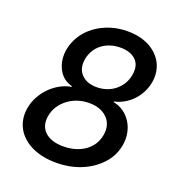

<svg xmlns="http://www.w3.org/2000/svg" viewBox="-134 -848 900 969"><g transform="rotate(20 315.5 -363.5)"><path d="M43.7 -198.5Q49.4 -232.2 65.5 -262.3Q81.7 -292.3 105.1 -316.1Q128.6 -339.8 157.5 -355.8Q186.4 -371.8 217.7 -377.1V-380.3Q165.1 -393.8 141.7 -441.1Q117.5 -490.1 128.6 -547.6Q136.7 -588.8 159.6 -623.6Q182.5 -658.4 217 -683.6Q251.4 -708.8 294.9 -723Q338.4 -737.2 387.4 -737.2Q455.3 -737.2 504.6 -711.3Q528.8 -698.5 547.2 -680.6Q565.7 -662.6 577.1 -640.4Q588.4 -618.3 592.3 -592.7Q596.2 -567.1 591.3 -538.7Q586.3 -509.6 573.3 -483.7Q560.4 -457.7 541 -437Q521.7 -416.2 496.6 -401.5Q471.6 -386.7 442.5 -380.3V-377.1Q472.3 -371.4 496.8 -354.4Q521.3 -337.4 537.5 -312.3Q553.6 -287.3 560 -255.9Q566.4 -224.4 560.4 -189.6Q555.4 -160.5 543.1 -134.8Q530.9 -109 510.3 -86.3Q490.1 -63.9 464.3 -46Q438.6 -28.1 408.6 -15.6Q378.6 -3.2 344.5 3.4Q310.4 9.9 273.1 9.9Q197.4 9.9 140.6 -17.4Q112.9 -31.2 92.5 -50.1Q72.1 -68.9 59.7 -92Q47.2 -115.1 43 -141.9Q38.7 -168.7 43.7 -198.5ZM180.4 -111.5Q214.1 -79.9 279.8 -79.9Q310.4 -79.9 339 -87.5Q367.5 -95.2 391 -110.6Q414.4 -126.1 430.6 -149.7Q446.7 -173.3 452.1 -205.3Q461.3 -261.4 426.1 -296.2Q391.7 -330.6 328.8 -330.6Q296.5 -330.6 267 -320.7Q237.6 -310.7 214.5 -292.8Q191.4 -274.9 175.8 -250.4Q160.2 -225.9 155.5 -196.4Q147 -142.8 180.4 -111.5ZM253.6 -448.2Q283 -418.3 335.6 -418.3Q363.3 -418.3 388.1 -426.7Q413 -435 432.9 -450.8Q452.8 -466.6 466.4 -488.8Q480.1 -511 484.7 -538.7Q494 -590.6 465.6 -618.6Q436.8 -647.4 381.7 -647.4Q354 -647.4 329 -639.6Q304 -631.7 284.1 -616.8Q264.2 -601.9 250.7 -579.9Q237.2 -557.9 232.2 -529.5Q224.4 -478 253.6 -448.2Z"/></g></svg>

Font: Inter P Medium
Style: Italic
Weight: 500
Italic angle: 9.39999°
Designer: Rasmus Andersson
Foundry: rsms
Version: Version 3.018;git-588b23468